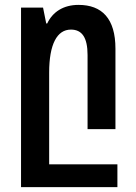

<svg xmlns="http://www.w3.org/2000/svg" viewBox="-20 -528 556 785"><path d="M66 237H460V144H181V-231C181 -347 213 -407 270 -407C315 -407 338 -375 338 -303V0H452V-329C452 -452 397 -508 301 -508C239 -508 195 -479 173 -432H169L156 -497H66Z"/></svg>

Font: Noto Sans Armenian Condensed SemiBold
Style: Regular
Weight: 600
Width: 3
Designer: Monotype Design Team
Foundry: Monotype Imaging Inc.
Version: Version 2.008